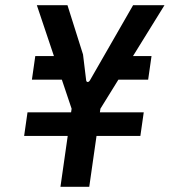

<svg xmlns="http://www.w3.org/2000/svg" viewBox="-20 -720 654 740"><path d="M73 -196 86 -287H534L521 -196ZM103 -413 116 -504H206L235 -413ZM420 -413 475 -504H564L551 -413ZM213 0 256 -301 122 -700H240L300 -510L312 -411Q313 -404 318 -404Q323 -404 327 -411L493 -700H614L367 -301L324 0Z"/></svg>

Font: Finlandica Medium
Style: Italic
Weight: 500
Italic angle: -8°
Designer: Niklas Ekholm, Juho Hiilivirta, Jaakko Suomalainen
Foundry: Helsinki Type Studio
Version: Version 1.063